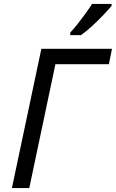

<svg xmlns="http://www.w3.org/2000/svg" viewBox="-20 -964 594 984"><path d="M41 0 192 -714H554L538 -635H264L130 0ZM340 -784V-797Q358 -816 378.5 -842Q399 -868 418.5 -895Q438 -922 452 -944H552V-934Q538 -917 510.5 -888Q483 -859 452 -830.5Q421 -802 395 -784Z"/></svg>

Font: Manna Sans
Style: Italic
Weight: 400
Italic angle: -12°
Designer: Monotype Design Team
Foundry: Monotype Imaging Inc.
Version: Version 2.001.1; ttfautohint (v1.8.2)